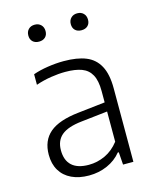

<svg xmlns="http://www.w3.org/2000/svg" viewBox="-115 -830 733 915"><g transform="rotate(-15 252.0 -372.0)"><path d="M430.5 -363V0H379.5L375 -62H370Q343 -28.5 301 -10Q259 8.5 210.5 8.5Q161 8.5 124.8 -8.8Q88.5 -26 69 -58.5Q49.5 -91 49.5 -136.5Q49.5 -206.5 95 -245Q140.5 -283.5 238.5 -294L371.5 -309V-365Q371.5 -416.5 355.5 -445.5Q339.5 -474.5 308.2 -486.2Q277 -498 227.5 -498Q194 -498 156 -492Q118 -486 81.5 -473.5V-525.5Q113.5 -537 154.2 -543.2Q195 -549.5 233.5 -549.5Q300 -549.5 343 -532Q386 -514.5 408.2 -473.5Q430.5 -432.5 430.5 -363ZM371.5 -115V-264L241.5 -249.5Q173 -242 142 -216Q111 -190 111 -142Q111 -92.5 139 -66.8Q167 -41 222.5 -41Q264.5 -41 303.2 -59Q342 -77 371.5 -115ZM102.5 -710.5Q102.5 -729.5 114 -741.2Q125.5 -753 145 -753Q164 -753 175.8 -741.2Q187.5 -729.5 187.5 -710.5Q187.5 -691.5 176 -680.5Q164.5 -669.5 145 -669.5Q125.5 -669.5 114 -680.5Q102.5 -691.5 102.5 -710.5ZM312 -710.5Q312 -729.5 323.8 -741.2Q335.5 -753 354.5 -753Q374 -753 385.5 -741.2Q397 -729.5 397 -710.5Q397 -691.5 385.5 -680.5Q374 -669.5 354.5 -669.5Q335 -669.5 323.5 -680.5Q312 -691.5 312 -710.5Z"/></g></svg>

Font: Encode Sans Light
Style: Regular
Weight: 300
Designer: Multiple Designers
Foundry: Impallari Type
Version: Version 2.000